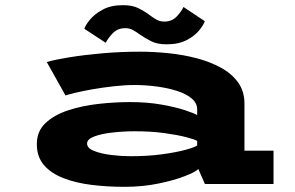

<svg xmlns="http://www.w3.org/2000/svg" viewBox="-20 -712 1140 743"><path d="M461.5 11Q395.5 11 334.5 3.5Q273.5 -4 225.8 -22.5Q178 -41 150.2 -73Q122.5 -105 122.5 -154.5Q122.5 -204 156.2 -235.8Q190 -267.5 244.2 -285.2Q298.5 -303 361.5 -310Q424.5 -317 483.5 -317Q550.5 -317 606.2 -307Q662 -297 698.2 -284.8Q734.5 -272.5 743 -266.5V-289Q743 -313 722 -330.8Q701 -348.5 665.5 -360Q630 -371.5 587 -377.2Q544 -383 500 -383Q463 -383 420.8 -378.2Q378.5 -373.5 339.8 -366.8Q301 -360 272.5 -353.2Q244 -346.5 233.5 -342.5L161 -472Q191.5 -481 248.2 -490.2Q305 -499.5 376.2 -505.8Q447.5 -512 521 -512Q574.5 -512 631.2 -506.2Q688 -500.5 740.5 -486.8Q793 -473 835 -450Q877 -427 901.5 -392.8Q926 -358.5 926 -311V-129H1038.5V0H773L747.5 -58Q737.5 -47 696.2 -30.8Q655 -14.5 593.5 -1.8Q532 11 461.5 11ZM486 -107.5Q553 -107.5 607.5 -115Q662 -122.5 697.8 -132.2Q733.5 -142 743 -149V-166.5Q734 -172.5 700.5 -181.2Q667 -190 615.8 -197Q564.5 -204 502.5 -204Q458.5 -204 415.8 -199.2Q373 -194.5 345 -184Q317 -173.5 317 -156.5Q317 -138.5 344.2 -127.8Q371.5 -117 410.8 -112.2Q450 -107.5 486 -107.5ZM625 -540.5Q588 -540.5 564.8 -552.5Q541.5 -564.5 522.5 -577.5Q508.5 -588 495 -595.5Q481.5 -603 465 -603Q435.5 -603 417 -584Q398.5 -565 389 -546.5L306.5 -600.5Q310 -613.5 327.5 -635.2Q345 -657 377 -674.5Q409 -692 455.5 -692Q492 -692 515.2 -680.5Q538.5 -669 556.5 -655.5Q571 -644.5 584.8 -636.5Q598.5 -628.5 615.5 -628.5Q645 -628.5 663.2 -647.5Q681.5 -666.5 690 -685L772.5 -630Q768 -616 751 -594.8Q734 -573.5 702.8 -557Q671.5 -540.5 625 -540.5Z"/></svg>

Font: Trispace Expanded
Style: Bold
Weight: 700
Width: 7
Designer: Tyler Finck
Foundry: Etcetera Type Company
Version: Version 1.210; ttfautohint (v1.8.3)